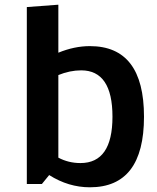

<svg xmlns="http://www.w3.org/2000/svg" viewBox="-20 -782 668 816"><path d="M362 14Q271 14 189 -38L158 0H94V-752L228 -762V-558Q296 -586 362 -586Q592 -586 592 -286Q592 14 362 14ZM325 -483Q277 -483 228 -463V-112Q271 -89 322 -89Q458 -89 458 -286Q458 -483 325 -483Z"/></svg>

Font: Sintony
Style: Bold
Weight: 700
Designer: Eduardo Rodriguez Tunni
Foundry: Eduardo Rodriguez Tunni
Version: Version 1.001